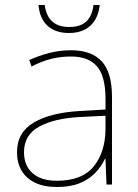

<svg xmlns="http://www.w3.org/2000/svg" viewBox="-20 -738 551 768"><path d="M264 -537Q346 -537 387 -492.5Q428 -448 428 -350V0H406L402 -103H400Q386 -73 361.5 -47Q337 -21 299.5 -5.5Q262 10 208 10Q155 10 119.5 -7.5Q84 -25 66 -56Q48 -87 48 -129Q48 -208 114.5 -247.5Q181 -287 299 -294L402 -300V-343Q402 -433 368 -472.5Q334 -512 264 -512Q224 -512 186.5 -503Q149 -494 106 -472L97 -498Q137 -516 178.5 -526.5Q220 -537 264 -537ZM301 -270Q199 -265 137.5 -232Q76 -199 76 -129Q76 -76 110 -45.5Q144 -15 208 -15Q308 -15 354.5 -72Q401 -129 402 -220V-275ZM379 -718Q375 -682 359.5 -657Q344 -632 318 -619Q292 -606 256 -606Q202 -606 170.5 -634.5Q139 -663 134 -718H159Q162 -692 173 -672Q184 -652 205 -641Q226 -630 256 -630Q289 -630 309.5 -641Q330 -652 340.5 -672Q351 -692 354 -718Z"/></svg>

Font: Noto Sans Thai Thin
Style: Regular
Weight: 250
Designer: Monotype Design Team
Foundry: Monotype Imaging Inc.
Version: Version 2.001